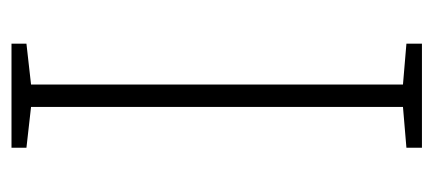

<svg xmlns="http://www.w3.org/2000/svg" viewBox="-230 -524 754 334"><g transform="rotate(-90 147.0 -357.0)"><path d="M238 0H57V-27L128 -33V-680L57 -688V-714H238V-688L167 -680V-33L238 -27Z"/></g></svg>

Font: Noto Sans ExtraLight
Style: Regular
Weight: 200
Designer: Monotype Design Team
Foundry: Monotype Imaging Inc.
Version: Version 2.007